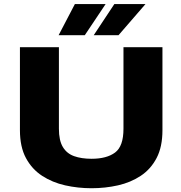

<svg xmlns="http://www.w3.org/2000/svg" viewBox="-20 -938 915 968"><path d="M441.5 11Q373 11 308.5 -3.5Q244 -18 192.5 -51.5Q141 -85 110.8 -141.2Q80.5 -197.5 80.5 -281.5V-700H277V-289Q277 -230 296.8 -197Q316.5 -164 353.5 -150.8Q390.5 -137.5 441.5 -137.5Q518 -137.5 560.2 -169Q602.5 -200.5 602.5 -289V-700H799V-281.5Q799 -197.5 769.5 -141.2Q740 -85 689.5 -51.5Q639 -18 574.8 -3.5Q510.5 11 441.5 11ZM452.5 -760.5 556.5 -917.5H713.5L577.5 -760.5ZM275.5 -760.5 357.5 -917.5H512.5L407.5 -760.5Z"/></svg>

Font: Trispace SemiExpanded ExtraBold
Style: Regular
Weight: 800
Width: 6
Designer: Tyler Finck
Foundry: Etcetera Type Company
Version: Version 1.210; ttfautohint (v1.8.3)